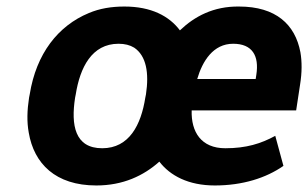

<svg xmlns="http://www.w3.org/2000/svg" viewBox="-20 -558 944 588"><path d="M69 -259C63 -220 62 -185 68 -152C84 -57 150 10 275 10C357 10 420 -20 468 -63C501 -20 557 10 638 10C723 10 795 -13 848 -50L823 -142C779 -118 734 -104 670 -104C596 -104 565 -154 567 -220H887L899 -299C905 -336 905 -369 900 -398C884 -483 825 -538 712 -538C634 -539 576 -508 531 -465C498 -509 443 -538 361 -538C321 -538 285 -532 252 -518C158 -479 91 -394 71 -269ZM210 -259 212 -269C225 -351 261 -424 343 -424C362 -424 378 -420 391 -412C428 -387 437 -335 427 -269L425 -259C412 -176 376 -104 293 -104C209 -104 197 -175 210 -259ZM584 -316C600 -371 633 -424 694 -424C753 -424 774 -387 765 -329L763 -316Z"/></svg>

Font: Asimov Pro
Style: BdObl
Weight: 700
Designer: Google
Version: Version 2.000980; 2014